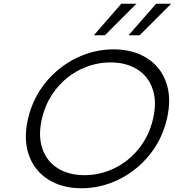

<svg xmlns="http://www.w3.org/2000/svg" viewBox="-20 -1009 947 1040"><path d="M131.8 -365.7Q157.7 -477.5 227.8 -563Q297.9 -648.4 394.5 -695.1Q491.2 -741.7 595.2 -741.7Q699.2 -741.7 774.4 -695.1Q849.6 -648.4 879.9 -563Q910.2 -477.5 884.3 -365.7Q858.4 -253.9 788.6 -168.5Q718.8 -83 622.1 -36.1Q525.4 10.7 421.4 10.7Q317.4 10.7 242.2 -36.1Q167 -83 136.5 -168.5Q106 -253.9 131.8 -365.7ZM437.5 -60.1Q521 -60.1 598.1 -96.9Q675.3 -133.8 731.4 -203.1Q787.6 -272.5 809.1 -365.7Q830.6 -458.5 806.4 -527.8Q782.2 -597.2 722.2 -634Q662.1 -670.9 578.6 -670.9Q495.1 -670.9 418 -634Q340.8 -597.2 284.7 -527.8Q228.5 -458.5 207 -365.7Q185.5 -272.9 209.7 -203.4Q233.9 -133.8 293.9 -96.9Q354 -60.1 437.5 -60.1ZM825.7 -988.8H907.2L736.3 -817.9H676.3ZM637.2 -988.8H719.2L548.3 -817.9H488.3Z"/></svg>

Font: Glacial Indifference
Style: Italic
Weight: 400
Designer: Alfredo Marco Pradil
Foundry: Alfredo Marco Pradil
Version: Version 1.312